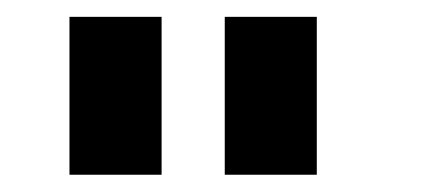

<svg xmlns="http://www.w3.org/2000/svg" viewBox="-20 -770 500 228"><path d="M62.5 -750V-562.5H171.9V-750ZM246.9 -750V-562.5H356.2V-750Z"/></svg>

Font: Manrope Semibold
Style: Regular
Weight: 600
Width: 4
Designer: Michael Sharanda
Foundry: Michael Sharanda
Version: Version 2.000;PS 002.000;hotconv 1.0.88;makeotf.lib2.5.64775